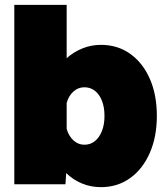

<svg xmlns="http://www.w3.org/2000/svg" viewBox="-20 -760 690 792"><path d="M396 -575Q465 -575 517 -538Q569 -501 598 -435Q627 -369 627 -282Q627 -196 598 -129.5Q569 -63 517 -25.5Q465 12 396 12Q355 12 318.5 -3Q282 -18 253 -46L250 0H39V-740H255V-520Q284 -546 320.5 -560.5Q357 -575 396 -575ZM328 -163Q353 -163 371.5 -178Q390 -193 400.5 -219.5Q411 -246 411 -282Q411 -318 400.5 -344.5Q390 -371 371.5 -385.5Q353 -400 328 -400Q303 -400 283.5 -383Q264 -366 255 -336V-228Q264 -198 283.5 -180.5Q303 -163 328 -163Z"/></svg>

Font: Azeret Mono Thin Black
Style: Regular
Weight: 900
Version: Version 1.002